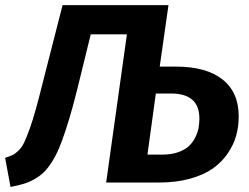

<svg xmlns="http://www.w3.org/2000/svg" viewBox="-42 -712 970 749"><path d="M646 -452.1Q762.2 -452.1 825.7 -402.3Q889.2 -352.5 889.2 -257.8Q889.2 -218.8 879.4 -183.1Q869.6 -147.5 846.4 -113.5Q823.2 -79.6 788.6 -54.9Q753.9 -30.3 700.2 -15.1Q646.5 0 579.1 0H372.1L453.1 -578.1H312L271 -411.1Q254.9 -344.2 241.7 -296.1Q228.5 -248 214.4 -204.8Q200.2 -161.6 188 -133.1Q175.8 -104.5 160.2 -79.8Q144.5 -55.2 129.2 -40.3Q113.8 -25.4 93 -13.4Q72.3 -1.5 50.3 5.1Q28.3 11.7 -1 17.1L-22 -96.2Q-2.9 -102.5 7.3 -107.4Q17.6 -112.3 30.5 -125Q43.5 -137.7 52.2 -156Q61 -174.3 73.5 -208.7Q85.9 -243.2 98.6 -289.1Q111.3 -335 128.9 -405.8L202.1 -691.9H615.2L581.1 -452.1ZM591.8 -108.9Q625.5 -108.9 651.4 -117.7Q677.2 -126.5 692.9 -140.4Q708.5 -154.3 718.5 -173.3Q728.5 -192.4 732.2 -210.9Q735.8 -229.5 735.8 -250Q735.8 -347.2 625 -347.2H565.9L533.2 -108.9Z"/></svg>

Font: FiraGO SemiBold
Style: Italic
Weight: 600
Italic angle: -8°
Designer: bBox Type GmbH
Foundry: bBox Type GmbH
Version: Version 1.001;PS 001.001;hotconv 1.0.88;makeotf.lib2.5.64775